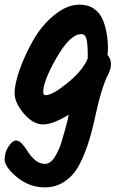

<svg xmlns="http://www.w3.org/2000/svg" viewBox="-43 -548 544 827"><path d="M420 -312Q435 -295 435 -271Q435 -247 415 -212Q390 -152 371 -63Q352 26 333.5 79.5Q315 133 293.5 171Q272 209 235 234Q198 259 150 259Q83 259 30 215Q-23 171 -23 139.5Q-23 108 -6 82.5Q11 57 25.5 57Q40 57 53.5 73Q67 89 78.5 107.5Q90 126 109 142Q128 158 151 158Q174 158 193 128Q212 98 222 63Q247 -19 253 -54Q185 -12 142.5 -12Q100 -12 60 -58.5Q20 -105 20 -146.5Q20 -188 42.5 -250.5Q65 -313 100.5 -375.5Q136 -438 190.5 -483Q245 -528 300 -528Q337 -528 363 -509.5Q389 -491 401 -460Q422 -406 422 -338Q422 -328 420 -312ZM143 -151Q143 -138 154 -138Q183 -138 248 -191Q313 -244 335 -296V-315Q335 -380 323 -394Q317 -401 307 -401Q259 -401 201 -300Q143 -199 143 -151Z"/></svg>

Font: Kalam
Style: Bold
Weight: 700
Version: Version 2.001;PS 1.0;hotconv 1.0.79;makeotf.lib2.5.61930; tt